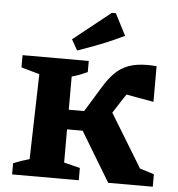

<svg xmlns="http://www.w3.org/2000/svg" viewBox="-53 -808 796 858"><g transform="rotate(5 344.5 -379.0)"><path d="M274 -577 247 -625 414 -758H432L482 -661Q429 -635 378 -615Q327 -595 274 -577ZM33 0V-50Q52 -58 66 -63Q80 -68 105 -75L115 -457L33 -480V-535H330V-485Q315 -478 297 -471Q279 -464 260 -459V-310H329L398 -423Q421 -461 446.5 -487Q472 -513 507 -526.5Q542 -540 594 -540Q608 -540 634 -538V-378L511 -400Q504 -389 497 -379L455 -314L600 -76L664 -56V0H464L330 -222H260V-73L332 -55V0Z"/></g></svg>

Font: Piazzolla SC
Style: Bold
Weight: 700
Designer: Juan Pablo del Peral
Foundry: Huerta Tipografica
Version: Version 1.330